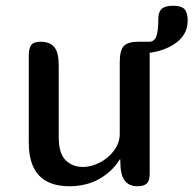

<svg xmlns="http://www.w3.org/2000/svg" viewBox="-20 -647 672 667"><path d="M269 -67Q297 -67 327 -82.5Q357 -98 376.5 -124.5Q396 -151 396 -182V-430Q396 -473 410.5 -487.5Q425 -502 460 -502Q483 -502 491.5 -490.5Q500 -479 500 -455V-43Q500 -19 490 -9.5Q480 0 457 0Q428 0 413 -20Q398 -40 398 -86V-93H396Q370 -51 325 -25.5Q280 0 221 0Q80 0 80 -151V-455Q80 -479 88.5 -490.5Q97 -502 120 -502Q154 -502 169 -483Q184 -464 184 -420V-170Q184 -115 207.5 -91Q231 -67 269 -67ZM582 -627Q610 -627 621 -615Q632 -603 632 -575Q632 -523 582.5 -492Q533 -461 460 -461V-502H498Q516 -502 523 -520.5Q530 -539 530 -582Q530 -605 541.5 -616Q553 -627 582 -627Z"/></svg>

Font: Marmelad for Arash.Academy
Style: Regular
Weight: 400
Designer: Manvel Shmavonyan
Foundry: Cyreal
Version: Version 1.110;Glyphs 3.2 (3202)